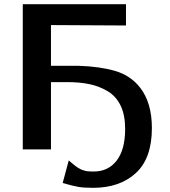

<svg xmlns="http://www.w3.org/2000/svg" viewBox="-20 -715 812 919"><path d="M89 0V-695H583V-593L224 -595V-400H356Q457 -397 531 -375.5Q605 -354 651 -295Q707 -223 707 -102Q707 43 630 113.5Q553 184 426 184Q381 184 355 179.5Q329 175 280 161L309 53Q312 56 321.5 63.5Q331 71 333 73Q335 75 343 81Q351 87 353.5 88Q356 89 362.5 93Q369 97 373 98Q377 99 384 101.5Q391 104 397 104.5Q403 105 411 105.5Q419 106 428 106Q498 106 538.5 53.5Q579 1 579 -98Q579 -164 557.5 -209Q536 -254 496 -278Q456 -302 409 -312Q362 -322 300 -322H224V0Z"/></svg>

Font: Coval
Style: Bold
Weight: 700
Foundry: Context Ltd
Version: Version 001.000